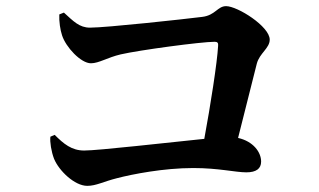

<svg xmlns="http://www.w3.org/2000/svg" viewBox="-20 -672 1040 625"><path d="M144 -227C142 -210 147 -178 156 -155C172 -116 223 -67 264 -67C293 -67 317 -81 361 -92C411 -105 513 -125 609 -125C692 -125 746 -111 782 -111C814 -111 830 -123 830 -146C830 -177 804 -212 755 -223L816 -465C825 -499 858 -515 858 -543C858 -586 753 -652 716 -652C688 -652 681 -622 638 -617C583 -610 326 -582 273 -582C238 -582 219 -603 188 -631L173 -625C172 -602 176 -575 182 -557C194 -519 243 -466 276 -466C302 -466 330 -485 373 -495C434 -509 635 -536 679 -536C688 -536 691 -532 690 -523C687 -468 665 -328 645 -220C526 -208 300 -182 254 -182C213 -182 187 -204 158 -233Z"/></svg>

Font: Noto Serif CJK TC
Style: Bold
Weight: 700
Designer: Ryoko NISHIZUKA 西塚涼子 (kana & ideographs); Frank Grießhammer (Latin, Greek & Cyrillic); Wenlong ZHANG 张文龙 (bopomofo); San
Foundry: Adobe
Version: Version 2.001;hotconv 1.1.0;makeotfexe 2.6.0